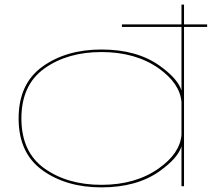

<svg xmlns="http://www.w3.org/2000/svg" viewBox="-20 -805 916 830"><path d="M507 -688.5V-699.5H764.5V-785H775.5V-699.5H875.5V-688.5H775.5V0H764.5V-172.5Q749.5 -122 670 -65Q571.5 5 418.5 5Q266.5 5 163.5 -69Q60.5 -143 60.5 -293Q60.5 -443 163.5 -517Q266.5 -591 418.5 -591Q571.5 -591 670 -521Q749.5 -464 764.5 -413.5V-688.5ZM764.5 -222V-364Q758 -444.5 665.5 -510Q565.5 -580 418.5 -580Q271.5 -580 172 -509Q72.5 -438 72.5 -293Q72.5 -148 172 -77Q271.5 -6 418.5 -6Q565.5 -6 665.5 -76.5Q758 -141.5 764.5 -222Z"/></svg>

Font: Anybody UltraExpanded Thin
Style: Regular
Weight: 100
Width: 9
Designer: Tyler Finck
Foundry: Etcetera Type Company
Version: Version 1.010; ttfautohint (v1.8.3) -l 8 -r 50 -G 200 -x 14 